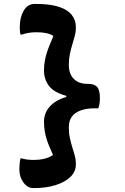

<svg xmlns="http://www.w3.org/2000/svg" viewBox="-20 -790 640 982"><path d="M205 -430Q205 -456 209.5 -480Q214 -504 221 -525Q228 -546 235.5 -563.5Q243 -581 249 -596Q250 -598 251 -601Q252 -604 252 -607Q235 -617 214.5 -621Q194 -625 167 -625Q147 -625 129.5 -622.5Q112 -620 91 -613H85Q83 -619 82 -630Q81 -641 81 -651Q81 -700 101 -735Q121 -770 158 -770H163Q233 -770 278.5 -756Q324 -742 346 -715Q368 -688 368 -652V-645Q368 -627 362.5 -606.5Q357 -586 350 -563Q343 -540 337.5 -514Q332 -488 332 -458Q332 -426 344 -404.5Q356 -383 377 -372Q398 -361 428 -361H432Q463 -361 477 -345Q491 -329 491 -288Q491 -273 489 -260.5Q487 -248 483 -236H464Q423 -236 393.5 -225.5Q364 -215 348 -194Q332 -173 332 -139Q332 -109 337.5 -83.5Q343 -58 350 -36Q357 -14 362.5 6Q368 26 368 44V51Q368 88 340 115Q312 142 263.5 157Q215 172 154 172H150Q121 172 100 143.5Q79 115 79 76Q79 61 80.5 46Q82 31 85 20H91Q103 24 118.5 26Q134 28 154 28Q181 28 206.5 22Q232 16 251 3Q250 1 249 -1.5Q248 -4 247 -7Q241 -21 233.5 -38Q226 -55 219.5 -75Q213 -95 209 -118Q205 -141 205 -167Q205 -212 234.5 -245Q264 -278 319 -294V-300Q258 -316 231.5 -349.5Q205 -383 205 -430Z"/></svg>

Font: Recursive Monospace Casual
Style: Bold
Weight: 700
Version: Version 1.047